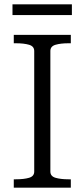

<svg xmlns="http://www.w3.org/2000/svg" viewBox="-20 -872 392 892"><path d="M139 -75V-635Q139 -657 115 -664Q91 -671 54 -671H44V-710H309V-671H298Q262 -671 238 -664Q214 -657 214 -635V-75Q214 -53 238 -46Q262 -39 298 -39H309V0H44V-39H54Q91 -39 115 -46Q139 -53 139 -75ZM38 -852H314V-802H38Z"/></svg>

Font: Roboto Serif 36pt Light
Style: Regular
Weight: 300
Designer: Greg Gazdowicz
Foundry: Commercial Type
Version: Version 1.008